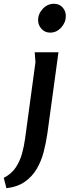

<svg xmlns="http://www.w3.org/2000/svg" viewBox="-101 -774 369 1018"><path d="M248 -689Q248 -655 223.5 -628Q199 -601 165 -601Q137 -601 119 -621Q101 -641 101 -667Q101 -701 126 -727.5Q151 -754 185 -754Q213 -754 230.5 -735Q248 -716 248 -689ZM209 -497 150 -65Q143 -17 130.5 31.5Q118 80 94 121Q70 162 31 189.5Q-8 217 -67 224L-81 169Q-40 148 -17.5 114Q5 80 16 39.5Q27 -1 32 -39L87 -444L83 -497Z"/></svg>

Font: Rosario Light
Style: Bold Italic
Weight: 700
Italic angle: -8.05°
Version: Version 1.101; ttfautohint (v1.8.1.43-b0c9)